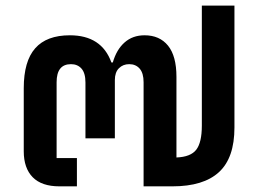

<svg xmlns="http://www.w3.org/2000/svg" viewBox="-20 -659 918 679"><path d="M693.8 -639.2H809.1V-208Q809.1 -100.6 754.4 -50.3Q699.7 0 589.8 0H487.8V-368.2Q487.8 -400.4 473.9 -416.3Q460 -432.1 437 -432.1Q415 -432.1 400.6 -417.7Q386.2 -403.3 386.2 -376V-169.9H282.2V-367.2Q282.2 -400.4 268.3 -416.3Q254.4 -432.1 231 -432.1Q180.2 -432.1 180.2 -368.2V-100.1H252V0H189.9Q127.4 0 95.7 -32.2Q64 -64.5 64 -124V-347.2Q64 -442.4 104.5 -488.3Q145 -534.2 227.1 -534.2Q339.4 -534.2 374 -438H378.9Q392.1 -483.9 420.7 -509Q449.2 -534.2 491.2 -534.2Q544.4 -534.2 574.2 -497.6Q604 -460.9 604 -387.2V-102.1Q654.3 -104 674.1 -129.6Q693.8 -155.3 693.8 -214.8Z"/></svg>

Font: Anuphan SemiBold
Style: Bold
Weight: 600
Designer: Mike Abbink, Paul van der Laan, Pieter van Rosmalen, Mint Tantisuwanna
Foundry: Bold Monday; Cadson Demak
Version: Version 3.002;hotconv 1.0.109;makeotfexe 2.5.65596